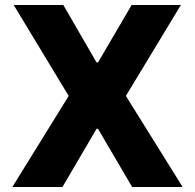

<svg xmlns="http://www.w3.org/2000/svg" viewBox="-20 -747 778 767"><path d="M34.7 -727.1H232.9L365.7 -497.6H371.6L505.9 -727.1H702.6L482.9 -363.8L709.5 0H507.8L371.6 -232.4H365.7L229.5 0H29.3L254.4 -363.8Z"/></svg>

Font: My Font
Style: Regular
Weight: 500
Designer: Rasmus Andersson
Foundry: rsms
Version: Version 0.001